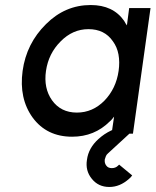

<svg xmlns="http://www.w3.org/2000/svg" viewBox="-20 -532 619 764"><path d="M506 166 454 123Q453 124 452 125Q451 126 450 127Q440 137 425 137Q410 137 403 127Q395 117 397 102Q399 95 401.5 89Q404 83 410 78L510 -14H425Q408 -6 395.5 2.5Q383 11 372 21Q332 57 326 104Q319 147 345 179Q371 212 415 212Q457 212 493 180Q497 177 500 173.5Q503 170 506 166ZM494 -500 485 -431Q482 -435 479 -440Q476 -445 474 -449Q430 -512 341 -512Q239 -512 163 -436Q85 -359 70 -250Q55 -140 110 -64Q166 12 267 12Q356 12 417 -49Q422 -53 426 -58Q430 -63 434 -68L424 0H509L579 -500ZM332 -416Q396 -416 429 -368Q446 -345 451.5 -315Q457 -285 452 -250Q447 -215 433 -185.5Q419 -156 396 -132Q349 -84 286 -84Q222 -84 187 -133Q153 -181 163 -250Q173 -319 221 -367Q269 -416 332 -416Z"/></svg>

Font: Unageo
Style: Medium-Italic
Weight: 500
Designer: Richard Sepsi
Foundry: Richard Sepsi
Version: Version 2.000